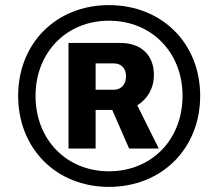

<svg xmlns="http://www.w3.org/2000/svg" viewBox="-20 -719 824 751"><path d="M406 12C613 12 763 -138 763 -344C763 -550 613 -699 406 -699C200 -699 51 -550 51 -344C51 -138 200 12 406 12ZM406 -49C240 -49 119 -173 119 -344C119 -514 240 -638 406 -638C573 -638 694 -514 694 -344C694 -173 573 -49 406 -49ZM248 -138H354V-289H419L485 -138H601L517 -307C556 -331 582 -373 582 -426C582 -500 536 -551 450 -551H248ZM354 -368V-471H425C454 -471 473 -452 473 -421C473 -388 453 -368 425 -368Z"/></svg>

Font: Archivo ExtraBold
Style: Italic
Weight: 800
Italic angle: -10°
Designer: Hector Gatti
Foundry: Omnibus-Type
Version: Version 2.001